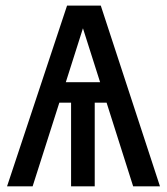

<svg xmlns="http://www.w3.org/2000/svg" viewBox="-20 -658 590 678"><path d="M4.9 0H95.2L189.5 -295.4H231V0H314.5V-295.4H356.4L450.2 0H544.9L335.9 -638.2H216.8ZM272.9 -558.1 333.5 -367.7H212.4Z"/></svg>

Font: CodeNewRoman Nerd Font Mono
Style: Regular
Weight: 400
Monospace: yes
Designer: Sam Radian
Foundry: Code New Roman
Version: Version 2.00 November 29, 2014;Nerd Fonts 3.2.1